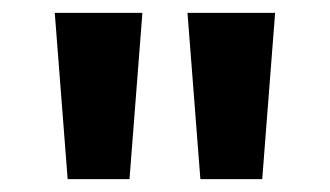

<svg xmlns="http://www.w3.org/2000/svg" viewBox="-20 -734 512 298"><path d="M201 -714 181 -456H85L65 -714ZM407 -714 387 -456H291L271 -714Z"/></svg>

Font: Noto Sans Lisu
Style: Regular
Weight: 400
Designer: Monotype Design Team. David Williams.
Foundry: Monotype Imaging Inc.
Version: Version 2.102